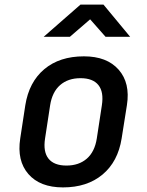

<svg xmlns="http://www.w3.org/2000/svg" viewBox="-20 -805 640 835"><path d="M254 10Q154 10 103.5 -48Q53 -106 68 -203L90 -347Q106 -448 172.5 -504Q239 -560 345 -560Q445 -560 496 -502Q547 -444 532 -348L509 -203Q493 -102 426 -46Q359 10 254 10ZM269 -85Q323 -85 357.5 -115Q392 -145 401 -203L423 -347Q432 -405 408 -435Q384 -465 330 -465Q276 -465 241.5 -435Q207 -405 198 -347L176 -203Q167 -145 191 -115Q215 -85 269 -85ZM170 -645 330 -785H430L546 -645H439L372 -721L284 -645Z"/></svg>

Font: JetBrains Mono NL SemiBold
Style: Italic
Weight: 600
Italic angle: -9°
Monospace: yes
Designer: Philipp Nurullin, Konstantin Bulenkov
Foundry: JetBrains
Version: Version 2.305; ttfautohint (v1.8.4.7-5d5b)